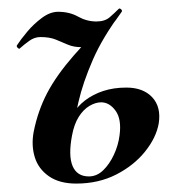

<svg xmlns="http://www.w3.org/2000/svg" viewBox="-20 -423 433 456"><path d="M161 13Q121 13 96 -4.5Q71 -22 62.5 -50Q54 -78 60 -110Q70 -160 92 -202Q114 -244 155 -291Q196 -338 262 -402L269 -395Q224 -335 200.5 -281Q177 -227 166.5 -181.5Q156 -136 151 -101Q142 -53 152.5 -28.5Q163 -4 191 -4Q210 -4 225 -18.5Q240 -33 250.5 -55.5Q261 -78 264 -102Q269 -140 254.5 -160Q240 -180 220 -180Q207 -180 192.5 -171.5Q178 -163 167 -145.5Q156 -128 151 -101L135 -102Q139 -128 151 -149Q163 -170 182 -184.5Q201 -199 225.5 -207Q250 -215 280 -215Q320 -215 341.5 -192Q363 -169 357 -130Q351 -96 324.5 -63Q298 -30 256 -8.5Q214 13 161 13ZM27 -308Q26 -306 22.5 -309Q19 -312 20 -315Q29 -329 44.5 -347.5Q60 -366 79.5 -380.5Q99 -395 118 -395Q145 -395 165.5 -383.5Q186 -372 209 -372Q229 -372 240.5 -382Q252 -392 262 -402Q264 -404 267.5 -401Q271 -398 269 -395Q240 -352 216.5 -331.5Q193 -311 173 -311Q155 -311 141 -317Q127 -323 112.5 -329Q98 -335 76 -335Q62 -335 49.5 -326Q37 -317 27 -308Z"/></svg>

Font: Cormorant Garamond Light
Style: Italic
Weight: 300
Italic angle: -10°
Designer: Christian Thalmann (Catharsis Fonts)
Foundry: Catharsis Fonts
Version: Version 4.001